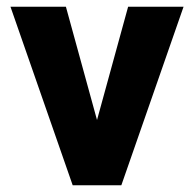

<svg xmlns="http://www.w3.org/2000/svg" viewBox="-20 -548 576 568"><path d="M11 -528 195 0H339L523 -528H359L267 -193L175 -528Z"/></svg>

Font: Asimov Pro
Style: Blk
Weight: 900
Designer: Google
Version: Version 2.000980; 2014